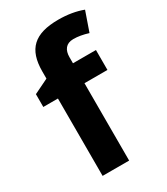

<svg xmlns="http://www.w3.org/2000/svg" viewBox="-190 -849 811 933"><g transform="rotate(-30 216.0 -382.5)"><path d="M379.9 -545.9H251V-580.1C251 -619.1 268.6 -647 311 -647C336.4 -647 364.3 -642.1 394 -632.8L432.1 -742.2C392.1 -757.3 346.2 -765.1 294.9 -765.1C160.2 -765.1 102.1 -710.4 102.1 -585.9V-545.9L20 -505.9V-434.1H102.1V0H251V-434.1H379.9Z"/></g></svg>

Font: Noto Reveo Sans
Style: Bold
Weight: 700
Designer: Monotype Design team
Foundry: Monotype Imaging Inc.
Version: Version 1.04